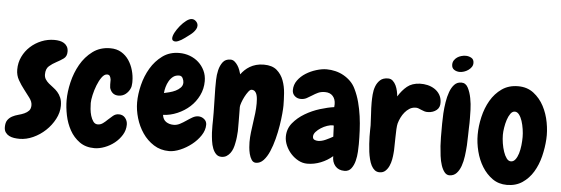

<svg xmlns="http://www.w3.org/2000/svg" viewBox="-71 -959 3361 1150"><g transform="rotate(5 1609.0 -384.0)"><path d="M315.4 -537.1Q315.4 -508.8 296.4 -495.1Q277.3 -481.4 253.9 -469.2Q230.5 -457 211.4 -440.4Q192.4 -423.8 192.4 -390.6Q192.4 -373 200.7 -360.4Q209 -347.7 221.2 -337.4Q233.4 -327.1 248 -316.4Q262.7 -305.7 274.9 -292Q287.1 -278.3 295.4 -258.8Q303.7 -239.3 303.7 -210.9Q303.7 -169.9 282.7 -130.4Q261.7 -90.8 229 -60.1Q196.3 -29.3 155.3 -10.7Q114.3 7.8 74.2 7.8Q57.6 7.8 41 5.4Q24.4 2.9 11.2 -3.9Q-2 -10.7 -10.7 -22.9Q-19.5 -35.2 -19.5 -54.7Q-19.5 -82 -8.8 -97.2Q2 -112.3 18.6 -121.1Q35.2 -129.9 54.2 -134.8Q73.2 -139.6 89.8 -147Q106.4 -154.3 117.2 -166Q127.9 -177.7 127.9 -199.2Q127.9 -219.7 111.8 -241.7Q95.7 -263.7 76.2 -288.6Q56.6 -313.5 40.5 -341.8Q24.4 -370.1 24.4 -404.3Q24.4 -446.3 41.5 -481.9Q58.6 -517.6 87.4 -543.9Q116.2 -570.3 153.3 -585.4Q190.4 -600.6 231.4 -600.6Q247.1 -600.6 262.2 -597.7Q277.3 -594.7 289.1 -587.4Q300.8 -580.1 308.1 -567.9Q315.4 -555.7 315.4 -537.1Z M716.8 -375Q716.8 -370.1 715.8 -364.7Q714.8 -359.4 712.9 -354.5Q704.1 -332 685.5 -316.9Q667 -301.8 641.6 -301.8Q603.5 -301.8 589.8 -339.8Q587.9 -344.7 587.9 -351.1Q587.9 -357.4 586.9 -364.3V-392.6Q585 -406.2 580.1 -414.1Q575.2 -421.9 563.5 -421.9Q546.9 -421.9 531.7 -400.9Q516.6 -379.9 505.4 -351.1Q494.1 -322.3 487.3 -292Q480.5 -261.7 480.5 -243.2Q480.5 -228.5 482.4 -207.5Q484.4 -186.5 490.2 -167Q496.1 -147.5 506.3 -133.3Q516.6 -119.1 533.2 -119.1Q549.8 -119.1 564 -129.4Q578.1 -139.6 591.8 -153.3Q604.5 -165 619.6 -177.7Q634.8 -190.4 654.3 -190.4Q678.7 -190.4 692.9 -172.9Q707 -155.3 707 -132.8Q707 -99.6 689.5 -70.8Q671.9 -42 645.5 -21Q619.1 0 586.9 12.2Q554.7 24.4 525.4 24.4Q472.7 24.4 436 -2Q399.4 -28.3 377 -68.8Q354.5 -109.4 344.7 -157.2Q335 -205.1 335 -248Q335 -297.9 348.6 -356Q362.3 -414.1 390.6 -463.9Q418.9 -513.7 463.4 -546.9Q507.8 -580.1 569.3 -580.1Q607.4 -580.1 635.3 -563.5Q663.1 -546.9 681.2 -520Q699.2 -493.2 708.5 -460Q717.8 -426.8 717.8 -394.5Q717.8 -389.6 717.8 -384.8Q717.8 -379.9 716.8 -375Z M1180.7 -173.8Q1180.7 -140.6 1159.7 -108.9Q1138.7 -77.1 1106.9 -52.2Q1075.2 -27.3 1039.1 -12.2Q1002.9 2.9 972.7 2.9Q920.9 2.9 880.4 -22.9Q839.8 -48.8 812.5 -88.9Q785.2 -128.9 771 -177.2Q756.8 -225.6 756.8 -271.5Q756.8 -320.3 770.5 -376Q784.2 -431.6 812 -478.5Q839.8 -525.4 882.3 -556.6Q924.8 -587.9 983.4 -587.9Q1016.6 -587.9 1046.9 -576.7Q1077.1 -565.4 1099.6 -544.9Q1122.1 -524.4 1135.7 -496.1Q1149.4 -467.8 1149.4 -432.6Q1149.4 -386.7 1129.9 -346.7Q1110.4 -306.6 1078.1 -277.3Q1045.9 -248 1003.9 -230Q961.9 -211.9 918 -210Q921.9 -181.6 940.9 -168.9Q960 -156.2 986.3 -156.2Q1005.9 -156.2 1024.4 -166Q1043 -175.8 1060.5 -188Q1078.1 -200.2 1095.2 -210Q1112.3 -219.7 1129.9 -219.7Q1149.4 -219.7 1165 -207Q1180.7 -194.3 1180.7 -173.8ZM1022.5 -413.1Q1022.5 -425.8 1015.6 -439.5Q1008.8 -453.1 994.1 -453.1Q972.7 -453.1 958 -441.9Q943.4 -430.7 933.6 -413.6Q923.8 -396.5 918.5 -377Q913.1 -357.4 912.1 -340.8Q925.8 -343.8 944.8 -348.6Q963.9 -353.5 981 -361.8Q998 -370.1 1010.3 -382.8Q1022.5 -395.5 1022.5 -413.1ZM1077.1 -759.8Q1077.1 -749 1071.3 -738.8Q1065.4 -728.5 1057.1 -719.7Q1048.8 -710.9 1039.1 -703.6Q1029.3 -696.3 1021.5 -690.4Q1014.6 -685.5 1006.3 -679.2Q998 -672.9 988.8 -667.5Q979.5 -662.1 970.2 -658.2Q960.9 -654.3 952.1 -654.3Q944.3 -654.3 938.5 -658.7Q932.6 -663.1 932.6 -671.9Q932.6 -686.5 943.8 -707.5Q955.1 -728.5 971.7 -748.5Q988.3 -768.6 1006.8 -782.7Q1025.4 -796.9 1041 -796.9Q1054.7 -796.9 1065.9 -785.6Q1077.1 -774.4 1077.1 -759.8Z M1497.1 27.3Q1480.5 27.3 1470.7 12.2Q1460.9 -2.9 1456.1 -22.5Q1451.2 -42 1449.7 -62Q1448.2 -82 1448.2 -92.8Q1448.2 -122.1 1451.7 -151.4Q1455.1 -180.7 1459.5 -210Q1463.9 -239.3 1467.3 -268.6Q1470.7 -297.9 1470.7 -327.1Q1470.7 -338.9 1469.7 -352.5Q1468.8 -366.2 1465.3 -378.4Q1461.9 -390.6 1454.1 -398.4Q1446.3 -406.2 1433.6 -406.2Q1424.8 -406.2 1414.1 -392.1Q1403.3 -377.9 1394 -359.9Q1384.8 -341.8 1378.4 -323.7Q1372.1 -305.7 1372.1 -296.9Q1372.1 -275.4 1372.6 -253.4Q1373 -231.4 1373 -209V-152.3Q1372.1 -134.8 1370.1 -116.2Q1368.2 -97.7 1364.3 -80.1Q1361.3 -62.5 1355.5 -46.4Q1349.6 -30.3 1340.3 -18.1Q1331.1 -5.9 1318.4 2Q1305.7 9.8 1288.1 9.8Q1268.6 9.8 1255.9 -2.9Q1243.2 -15.6 1235.4 -35.6Q1227.5 -55.7 1224.1 -80.6Q1220.7 -105.5 1219.2 -129.4Q1217.8 -153.3 1218.3 -173.3Q1218.8 -193.4 1218.8 -205.1V-251Q1218.8 -288.1 1217.3 -324.2Q1215.8 -360.4 1215.8 -396.5Q1215.8 -416 1216.3 -446.3Q1216.8 -476.6 1223.6 -505.4Q1230.5 -534.2 1246.1 -554.7Q1261.7 -575.2 1292 -575.2Q1305.7 -575.2 1316.4 -566.4Q1327.1 -557.6 1335.4 -544.9Q1343.8 -532.2 1349.1 -517.6Q1354.5 -502.9 1357.4 -492.2Q1367.2 -505.9 1380.4 -518.6Q1393.6 -531.2 1410.2 -541Q1426.8 -550.8 1447.3 -556.6Q1467.8 -562.5 1494.1 -562.5Q1543.9 -562.5 1571.8 -538.6Q1599.6 -514.6 1612.8 -479Q1626 -443.4 1628.9 -402.3Q1631.8 -361.3 1631.8 -328.1Q1631.8 -311.5 1628.9 -278.8Q1626 -246.1 1619.6 -206.5Q1613.3 -167 1602.5 -125.5Q1591.8 -84 1577.1 -49.8Q1562.5 -15.6 1542.5 5.9Q1522.5 27.3 1497.1 27.3Z M2101.6 -137.7Q2101.6 -120.1 2100.1 -91.8Q2098.6 -63.5 2091.8 -36.6Q2085 -9.8 2070.3 9.8Q2055.7 29.3 2029.3 29.3Q1993.2 29.3 1973.6 5.9Q1954.1 -17.6 1955.1 -52.7Q1923.8 -25.4 1884.3 -9.8Q1844.7 5.9 1803.7 5.9Q1775.4 5.9 1750 -7.8Q1724.6 -21.5 1705.1 -43Q1685.5 -64.5 1673.8 -91.3Q1662.1 -118.2 1662.1 -144.5Q1662.1 -191.4 1690.9 -226.6Q1719.7 -261.7 1761.7 -286.6Q1803.7 -311.5 1851.1 -326.2Q1898.4 -340.8 1935.5 -345.7Q1935.5 -350.6 1936 -354.5Q1936.5 -358.4 1936.5 -363.3Q1936.5 -393.6 1919.9 -412.1Q1903.3 -430.7 1873 -430.7Q1848.6 -430.7 1831.1 -422.4Q1813.5 -414.1 1797.9 -403.8Q1782.2 -393.6 1766.6 -385.3Q1751 -377 1731.4 -377Q1710 -377 1694.8 -390.6Q1679.7 -404.3 1679.7 -425.8Q1679.7 -458 1698.7 -484.4Q1717.8 -510.7 1746.6 -528.8Q1775.4 -546.9 1809.1 -557.1Q1842.8 -567.4 1871.1 -567.4Q1897.5 -567.4 1923.8 -561Q1950.2 -554.7 1973.6 -541.5Q1997.1 -528.3 2016.1 -509.3Q2035.2 -490.2 2046.9 -464.8Q2064.5 -428.7 2075.2 -388.2Q2085.9 -347.7 2091.8 -305.2Q2097.7 -262.7 2099.6 -220.2Q2101.6 -177.7 2101.6 -137.7ZM1945.3 -168.9 1942.4 -235.4Q1940.4 -235.4 1938.5 -235.8Q1936.5 -236.3 1934.6 -236.3Q1921.9 -236.3 1902.8 -230Q1883.8 -223.6 1866.2 -212.4Q1848.6 -201.2 1836.4 -187.5Q1824.2 -173.8 1824.2 -159.2Q1824.2 -145.5 1834 -140.6Q1843.8 -135.7 1856.4 -135.7Q1877.9 -135.7 1902.3 -147Q1926.8 -158.2 1945.3 -168.9Z M2499 -365.2Q2485.4 -364.3 2475.6 -367.7Q2465.8 -371.1 2456.1 -375Q2447.3 -378.9 2438.5 -382.3Q2429.7 -385.7 2418.9 -384.8Q2399.4 -383.8 2384.3 -374Q2369.1 -364.3 2356.9 -349.6Q2344.7 -335 2335.9 -316.9Q2327.1 -298.8 2322.3 -281.2Q2319.3 -269.5 2317.9 -245.6Q2316.4 -221.7 2316.4 -194.3Q2315.4 -166 2315.4 -140.6Q2315.4 -115.2 2313.5 -100.6Q2312.5 -85 2308.6 -64Q2304.7 -43 2296.4 -24.4Q2288.1 -5.9 2274.4 6.8Q2260.7 19.5 2239.3 19.5Q2222.7 19.5 2210.4 9.8Q2198.2 0 2189.9 -16.1Q2181.6 -32.2 2176.3 -53.7Q2170.9 -75.2 2168 -97.7Q2165 -121.1 2163.6 -144.5Q2162.1 -168 2161.6 -189Q2161.1 -210 2161.6 -227.5Q2162.1 -245.1 2162.1 -255.9Q2161.1 -290 2158.7 -324.7Q2156.2 -359.4 2156.2 -393.6Q2156.2 -415 2158.2 -441.4Q2160.2 -467.8 2168.9 -490.7Q2177.7 -513.7 2194.8 -529.3Q2211.9 -544.9 2242.2 -544.9Q2258.8 -544.9 2270.5 -534.2Q2282.2 -523.4 2289.6 -507.8Q2296.9 -492.2 2300.8 -474.6Q2304.7 -457 2305.7 -442.4Q2329.1 -480.5 2358.4 -504.4Q2387.7 -528.3 2434.6 -530.3Q2458 -531.2 2481 -525.9Q2503.9 -520.5 2522.9 -508.3Q2542 -496.1 2554.2 -476.6Q2566.4 -457 2567.4 -430.7Q2569.3 -399.4 2548.8 -382.8Q2528.3 -366.2 2499 -365.2Z M2743.2 -681.6Q2743.2 -668 2735.8 -657.2Q2728.5 -646.5 2716.8 -638.2Q2705.1 -629.9 2691.4 -625.5Q2677.7 -621.1 2666 -621.1Q2646.5 -621.1 2631.8 -630.9Q2617.2 -640.6 2617.2 -661.1Q2617.2 -675.8 2624.5 -687Q2631.8 -698.2 2642.6 -705.6Q2653.3 -712.9 2667 -716.8Q2680.7 -720.7 2693.4 -720.7Q2711.9 -720.7 2727.5 -711.9Q2743.2 -703.1 2743.2 -681.6ZM2751 -349.6Q2751 -335.9 2751 -320.8Q2751 -305.7 2750 -292Q2749 -275.4 2749 -247.6Q2749 -219.7 2747.1 -187.5Q2745.1 -155.3 2740.7 -122.1Q2736.3 -88.9 2726.6 -61.5Q2716.8 -34.2 2700.7 -17.1Q2684.6 0 2660.2 1Q2641.6 2 2628.9 -13.7Q2616.2 -29.3 2607.9 -54.2Q2599.6 -79.1 2595.7 -109.9Q2591.8 -140.6 2589.8 -169.4Q2587.9 -198.2 2587.9 -222.7Q2587.9 -247.1 2587.9 -258.8Q2587.9 -274.4 2587.9 -303.2Q2587.9 -332 2589.8 -365.2Q2591.8 -398.4 2597.2 -432.6Q2602.5 -466.8 2612.8 -495.1Q2623 -523.4 2639.6 -541Q2656.2 -558.6 2681.6 -558.6Q2708 -558.6 2721.7 -532.2Q2735.4 -505.9 2742.2 -470.7Q2749 -435.5 2750 -400.9Q2751 -366.2 2751 -349.6Z M3005.9 28.3Q2956.1 28.3 2918.9 2Q2881.8 -24.4 2856.4 -65.4Q2831.1 -106.4 2818.4 -156.7Q2805.7 -207 2805.7 -255.9Q2805.7 -307.6 2818.4 -362.8Q2831.1 -418 2857.4 -463.4Q2883.8 -508.8 2924.8 -537.6Q2965.8 -566.4 3022.5 -566.4Q3077.1 -566.4 3115.7 -536.6Q3154.3 -506.8 3177.7 -462.4Q3201.2 -418 3210.9 -365.2Q3220.7 -312.5 3217.8 -265.6Q3214.8 -213.9 3201.7 -161.1Q3188.5 -108.4 3163.1 -66.4Q3137.7 -24.4 3098.6 2Q3059.6 28.3 3005.9 28.3ZM3015.6 -413.1Q3001 -413.1 2989.7 -397.5Q2978.5 -381.8 2971.2 -359.4Q2963.9 -336.9 2960 -312Q2956.1 -287.1 2956.1 -268.6Q2956.1 -245.1 2960.4 -217.8Q2964.8 -190.4 2972.7 -167.5Q2980.5 -144.5 2991.7 -129.4Q3002.9 -114.3 3017.6 -114.3Q3033.2 -114.3 3044.4 -128.9Q3055.7 -143.6 3062.5 -166Q3069.3 -188.5 3072.3 -215.3Q3075.2 -242.2 3075.2 -265.6Q3075.2 -287.1 3071.3 -313Q3067.4 -338.9 3060.1 -361.3Q3052.7 -383.8 3041.5 -398.4Q3030.3 -413.1 3015.6 -413.1Z"/></g></svg>

Font: Chewy
Style: Regular
Weight: 400
Version: Version 1.001